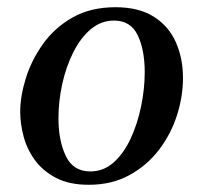

<svg xmlns="http://www.w3.org/2000/svg" viewBox="-20 -500 567 532"><path d="M487 -284Q487 -233 470.5 -181Q454 -129 421 -85.5Q388 -42 339 -15Q290 12 226 12Q172 12 135.5 -7Q99 -26 77 -56Q55 -86 45.5 -121.5Q36 -157 36 -190Q36 -233 51.5 -283Q67 -333 99 -378Q131 -423 181 -451.5Q231 -480 300 -480Q365 -480 406.5 -453.5Q448 -427 467.5 -382.5Q487 -338 487 -284ZM381 -300Q381 -362 361.5 -402.5Q342 -443 296 -443Q260 -443 231.5 -419Q203 -395 183 -355Q163 -315 152.5 -267.5Q142 -220 142 -172Q142 -110 162.5 -67.5Q183 -25 230 -25Q267 -25 295 -50Q323 -75 342 -116Q361 -157 371 -205.5Q381 -254 381 -300Z"/></svg>

Font: Tiro Devanagari Sanskrit
Style: Italic
Weight: 400
Italic angle: -11°
Designer: Devanagari: John Hudson & Fiona Ross, assisted by Paul Hanslow. Latin: John Hudson with Paul Hanslow, assisted by Kaja S
Foundry: Tiro Typeworks Ltd.
Version: Version 1.52